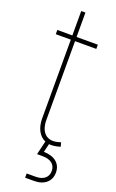

<svg xmlns="http://www.w3.org/2000/svg" viewBox="-169 -717 581 961"><g transform="rotate(20 121.5 -236.0)"><path d="M85 -675.8V-545.9H4.9V-523.4H85V-104C85 -53.7 105 -15.6 139.6 -0.5L122.1 72.8H150.9C196.8 72.8 220.2 94.2 220.2 127.4C220.2 161.1 195.8 181.6 154.3 181.6H106.4V204.1H154.3C208.5 204.1 242.7 174.3 242.7 127.4C242.7 80.6 208.5 51.8 150.4 50.3L161.1 5.4C173.8 6.8 187.5 5.9 202.6 2.4L220.7 -2L215.3 -23.9L198.7 -19.5C142.6 -4.9 107.4 -39.1 107.4 -104V-523.4H220.7V-545.9H107.4V-675.8Z"/></g></svg>

Font: Raveo Thin
Style: Regular
Weight: 100
Designer: Jakub Foglar, Rasmus Andersson (Inter)
Foundry: Jakubfoglar.com
Version: Version 1.100;Glyphs 3.2.3 (3260)